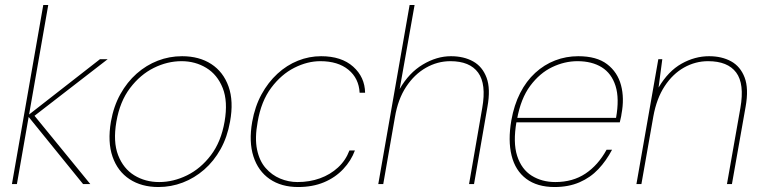

<svg xmlns="http://www.w3.org/2000/svg" viewBox="-20 -740 3068 772"><path d="M314 0 91 -275 382 -502H413L113 -270L115 -279L343 0ZM28 0 154 -720H174L48 0Z M617 12Q549 12 501 -19.5Q453 -51 432.5 -110Q412 -169 426 -251Q437 -313 464 -361.5Q491 -410 529.5 -444Q568 -478 614.5 -496Q661 -514 712 -514Q781 -514 829.5 -482.5Q878 -451 899 -392Q920 -333 905 -251Q894 -189 867 -140.5Q840 -92 801 -58Q762 -24 715 -6Q668 12 617 12ZM620 -8Q677 -8 732 -35Q787 -62 828 -116Q869 -170 883 -251Q897 -332 875.5 -386Q854 -440 809.5 -467Q765 -494 710 -494Q653 -494 598.5 -467Q544 -440 503 -386Q462 -332 448 -251Q434 -170 455 -116Q476 -62 520 -35Q564 -8 620 -8Z M1179 12Q1111 12 1064.5 -20Q1018 -52 999 -111Q980 -170 994 -250Q1005 -312 1031.5 -360.5Q1058 -409 1095.5 -443.5Q1133 -478 1178 -496Q1223 -514 1271 -514Q1353 -514 1400 -472Q1447 -430 1448 -367H1426Q1423 -425 1381 -459.5Q1339 -494 1268 -494Q1216 -494 1163.5 -467.5Q1111 -441 1070.5 -387Q1030 -333 1016 -250Q1004 -185 1013.5 -139Q1023 -93 1048 -64.5Q1073 -36 1106.5 -22Q1140 -8 1176 -8Q1225 -8 1266.5 -23Q1308 -38 1339 -66.5Q1370 -95 1385 -135H1407Q1392 -94 1360 -60Q1328 -26 1282.5 -7Q1237 12 1179 12Z M1501 0 1627 -720H1647L1587 -382Q1624 -447 1680 -480.5Q1736 -514 1793 -514Q1845 -514 1882.5 -493Q1920 -472 1936.5 -427.5Q1953 -383 1940 -311L1886 0H1866L1919 -306Q1936 -402 1902.5 -448Q1869 -494 1791 -494Q1739 -494 1692.5 -467.5Q1646 -441 1613 -391Q1580 -341 1568 -269L1521 0Z M2210 12Q2140 12 2096 -21Q2052 -54 2037 -114.5Q2022 -175 2036 -256Q2047 -318 2071.5 -366Q2096 -414 2132 -447Q2168 -480 2212 -497Q2256 -514 2305 -514Q2379 -514 2421 -482Q2463 -450 2477 -397.5Q2491 -345 2479 -282Q2478 -273 2476 -265.5Q2474 -258 2472 -248H2046L2049 -266H2457Q2471 -344 2455 -394.5Q2439 -445 2399.5 -469.5Q2360 -494 2302 -494Q2250 -494 2200 -470Q2150 -446 2112 -395Q2074 -344 2059 -261L2057 -252Q2042 -167 2059.5 -113Q2077 -59 2118 -33.5Q2159 -8 2213 -8Q2283 -8 2334 -42Q2385 -76 2419 -138H2441Q2418 -94 2386 -60Q2354 -26 2310 -7Q2266 12 2210 12Z M2539 0 2627 -502H2643L2628 -388Q2667 -454 2720.5 -484Q2774 -514 2831 -514Q2882 -514 2919.5 -493.5Q2957 -473 2974 -428.5Q2991 -384 2978 -311L2923 0H2903L2957 -306Q2974 -403 2940 -448.5Q2906 -494 2827 -494Q2776 -494 2730.5 -468.5Q2685 -443 2652.5 -393.5Q2620 -344 2607 -272L2559 0Z"/></svg>

Font: DM Sans 16pt Thin
Style: Italic
Weight: 250
Italic angle: -10°
Version: Version 4.004;gftools[0.9.30]